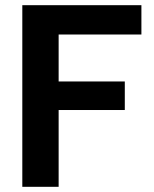

<svg xmlns="http://www.w3.org/2000/svg" viewBox="-20 -720 595 740"><path d="M66 0V-700H525V-587H206V-406H461V-296H206V0Z"/></svg>

Font: DM Sans 24pt ExtraBold
Style: Regular
Weight: 800
Designer: Colophon Foundry, Jonny Pinhorn
Foundry: Colophon Foundry
Version: Version 4.004;gftools[0.9.30]